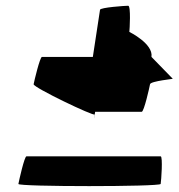

<svg xmlns="http://www.w3.org/2000/svg" viewBox="-20 -658 622 668"><path d="M44 -18C42 -8 537 -8 539 -18C541 -29 547 -114 539 -114H72C65 -114 46 -29 44 -18ZM97 -365C95 -354 308 -252 309 -260C309 -260 304 -223 311 -269H473C481 -269 500 -354 502 -365C504 -376 589 -384 581 -384L507 -460C514 -506 430 -547 430 -547C431 -554 436 -638 426 -638C415 -638 329 -632 328 -624L303 -460H126C119 -460 99 -376 97 -365Z"/></svg>

Font: Ampere
Style: Ita
Weight: 400
Version: Version 1